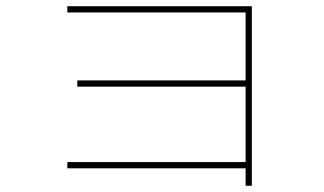

<svg xmlns="http://www.w3.org/2000/svg" viewBox="-20 -572 1040 616"><path d="M768 -32H196V-52H768V-294H228V-314H768V-532H196V-552H788V24H768Z"/></svg>

Font: Enso Thin
Style: Regular
Weight: 100
Designer: Coji Morishita
Foundry: UNDERFOREST DESIGN
Version: Version 1.000